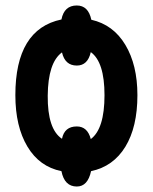

<svg xmlns="http://www.w3.org/2000/svg" viewBox="-20 -621 558 700"><path d="M313 -549Q302 -601 260 -601Q214 -601 204 -550Q36 -515 36 -274Q36 -160 80 -86.5Q124 -13 204 3Q215 59 260 59Q300 59 312 3Q393 -14 437 -86Q481 -158 481 -274Q481 -384 437 -457.5Q393 -531 313 -549ZM311 -114Q299 -160 260 -160Q215 -160 206 -115Q153 -150 154 -272Q155 -393 206 -430Q217 -382 260 -382Q300 -382 311 -431Q361 -395 361 -274Q361 -151 311 -114Z"/></svg>

Font: Noto Sans UI Condensed
Style: Bold
Weight: 700
Width: 3
Designer: Monotype Design Team
Foundry: Monotype Imaging Inc.
Version: 1.001